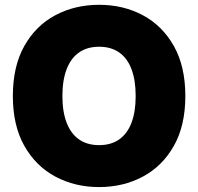

<svg xmlns="http://www.w3.org/2000/svg" viewBox="-20 -757 812 787"><path d="M386.2 9.8Q287.1 9.8 206.8 -33.2Q126.5 -76.2 79.6 -159.4Q32.7 -242.7 32.7 -363.3Q32.7 -484.9 79.6 -568.4Q126.5 -651.9 206.8 -694.6Q287.1 -737.3 386.2 -737.3Q485.4 -737.3 565.4 -694.6Q645.5 -651.9 692.6 -568.4Q739.7 -484.9 739.7 -363.3Q739.7 -242.2 692.6 -158.9Q645.5 -75.7 565.4 -33Q485.4 9.8 386.2 9.8ZM386.2 -162.1Q435.1 -162.1 468.5 -185.5Q502 -209 519 -253.9Q536.1 -298.8 536.1 -363.3Q536.1 -428.2 519 -473.4Q502 -518.6 468.5 -542Q435.1 -565.4 386.2 -565.4Q337.4 -565.4 304 -542Q270.5 -518.6 253.2 -473.4Q235.8 -428.2 235.8 -363.3Q235.8 -298.8 253.2 -253.9Q270.5 -209 304 -185.5Q337.4 -162.1 386.2 -162.1Z"/></svg>

Font: Inter 16pt Black
Style: Regular
Weight: 900
Version: Version 4.001;git-66647c0bb